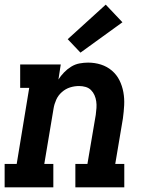

<svg xmlns="http://www.w3.org/2000/svg" viewBox="-24 -808 644 828"><path d="M-4 0V-101H48L102 -429H63V-530H238L228 -465Q238 -481 252 -495.5Q266 -510 283 -520.5Q300 -531 319 -534.5Q338 -538 356 -538Q385 -538 411.5 -529.5Q438 -521 458.5 -503.5Q479 -486 491 -462Q503 -438 508 -410.5Q513 -383 511.5 -354.5Q510 -326 506 -297L473 -101H512V0H301V-101H353L389 -313Q391 -328 392 -342.5Q393 -357 391 -371Q389 -385 383.5 -397.5Q378 -410 368.5 -419.5Q359 -429 345.5 -433Q332 -437 317 -437Q297 -437 278 -431Q259 -425 243 -411Q227 -397 218.5 -378Q210 -359 207 -340L167 -101H206V0ZM323 -581 268 -639 432 -788 504 -712Z"/></svg>

Font: Iosevka Curly Slab ExObl
Style: Bold
Weight: 700
Width: 7
Italic angle: -9°
Monospace: yes
Designer: Belleve Invis
Foundry: Belleve Invis
Version: Version 11.0.0; ttfautohint (v1.8.3)